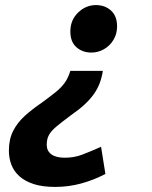

<svg xmlns="http://www.w3.org/2000/svg" viewBox="-20 -546 600 756"><path d="M197 190Q148 190 113.5 179Q79 168 57 148.5Q35 129 25 103Q15 77 15 47Q15 2 32 -31Q49 -64 78.5 -90.5Q108 -117 145 -142Q179 -167 200 -184Q221 -201 234.5 -219.5Q248 -238 257 -267H385Q381 -241 372.5 -218.5Q364 -196 349.5 -175.5Q335 -155 313 -134.5Q291 -114 259 -92Q224 -66 203 -48.5Q182 -31 173 -15Q164 1 164 24Q164 48 182 61.5Q200 75 235 75Q272 75 303.5 63Q335 51 378 32L395 139Q349 163 299.5 176.5Q250 190 197 190ZM340 -339Q305 -339 281 -360Q257 -381 257 -422Q257 -467 287.5 -496.5Q318 -526 358 -526Q393 -526 417 -504.5Q441 -483 441 -442Q441 -412 426.5 -388.5Q412 -365 389 -352Q366 -339 340 -339Z"/></svg>

Font: Ubuntu Sans Mono
Style: Italic
Weight: 400
Italic angle: -13.5°
Monospace: yes
Designer: Dalton Maag Ltd
Foundry: Dalton Maag Ltd
Version: Version 1.006